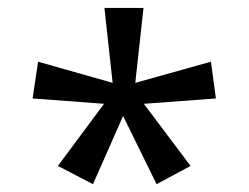

<svg xmlns="http://www.w3.org/2000/svg" viewBox="-20 -765 637 492"><path d="M347.7 -744.6 326.7 -552.7 520.5 -606.9 533.2 -512.7 348.6 -499 468.3 -339.8 381.3 -293 295.4 -467.8 218.3 -293 128.4 -339.8 246.6 -499 63.5 -512.7 77.6 -606.9 268.6 -552.7 247.6 -744.6ZM219.7 -713.9Z"/></svg>

Font: Noto Sans Gujarati UI
Style: Regular
Weight: 400
Designer: Monotype Design Team
Foundry: Monotype Imaging Inc.
Version: Version 1.03